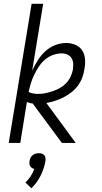

<svg xmlns="http://www.w3.org/2000/svg" viewBox="-20 -755 540 1014"><path d="M26 0 147 -735H208L150 -382Q163 -410 179.5 -436.5Q196 -463 219 -484Q242 -505 271 -516.5Q300 -528 329 -528Q355 -528 378.5 -518Q402 -508 414.5 -488Q427 -468 429 -442.5Q431 -417 426 -391Q423 -368 414.5 -345.5Q406 -323 391.5 -303Q377 -283 357 -267.5Q337 -252 315.5 -241Q294 -230 270.5 -222.5Q247 -215 225 -211L380 0H307L153 -208Q145 -209 137.5 -211Q130 -213 122 -216L87 0ZM181 -259Q201 -259 220 -263Q239 -267 258.5 -273.5Q278 -280 296 -290Q314 -300 328.5 -315Q343 -330 352 -348.5Q361 -367 365 -387Q367 -403 366.5 -418.5Q366 -434 358.5 -447Q351 -460 336.5 -466.5Q322 -473 306 -473Q283 -473 259.5 -464.5Q236 -456 217.5 -440Q199 -424 185 -403Q171 -382 160.5 -360Q150 -338 143 -315Q136 -292 131 -269Q142 -264 155 -261.5Q168 -259 181 -259ZM146 239 114 209Q130 194 142 175.5Q154 157 161 137Q154 136 148.5 132Q143 128 139.5 122.5Q136 117 135.5 110Q135 103 136 96Q137 87 141 79Q145 71 152 65Q159 59 168 56.5Q177 54 185 54Q193 54 201 56.5Q209 59 214 65Q219 71 220 79Q221 87 220 96Q213 135 194.5 172.5Q176 210 146 239Z"/></svg>

Font: Iosevka Light
Style: Italic
Weight: 300
Italic angle: -9°
Monospace: yes
Designer: Belleve Invis
Foundry: Belleve Invis
Version: Version 32.5.0; ttfautohint (v1.8.4)